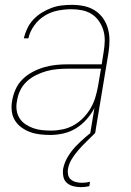

<svg xmlns="http://www.w3.org/2000/svg" viewBox="-20 -548 540 791"><path d="M187 8Q165 8 144 5.5Q123 3 104 -4Q85 -11 68.5 -23Q52 -35 41.5 -52Q31 -69 28.5 -90.5Q26 -112 30 -133Q34 -157 44.5 -180.5Q55 -204 73.5 -222Q92 -240 115 -252Q138 -264 162 -271Q186 -278 210.5 -280.5Q235 -283 259 -283H399L407 -334Q411 -357 411.5 -379.5Q412 -402 406 -422.5Q400 -443 388 -460.5Q376 -478 358.5 -489.5Q341 -501 319 -505.5Q297 -510 275 -510Q247 -510 218.5 -504.5Q190 -499 164.5 -483.5Q139 -468 121 -443Q103 -418 97 -390H78Q83 -411 92.5 -431Q102 -451 117.5 -467.5Q133 -484 152.5 -496Q172 -508 192.5 -515.5Q213 -523 234 -525.5Q255 -528 276 -528Q302 -528 326 -523Q350 -518 370 -505.5Q390 -493 404 -473.5Q418 -454 424.5 -430.5Q431 -407 431 -382Q431 -357 427 -331L372 0H352L369 -103Q356 -78 336.5 -56Q317 -34 292.5 -19Q268 -4 240.5 2Q213 8 187 8ZM190 -10Q214 -10 238 -15Q262 -20 283.5 -32Q305 -44 323 -62.5Q341 -81 353.5 -102.5Q366 -124 373 -147.5Q380 -171 384 -194L396 -265H259Q237 -265 215 -263Q193 -261 171.5 -255Q150 -249 128.5 -238.5Q107 -228 90 -212Q73 -196 63 -175Q53 -154 50 -132Q46 -113 48.5 -94.5Q51 -76 60.5 -61Q70 -46 85 -36Q100 -26 117 -20Q134 -14 152.5 -12Q171 -10 190 -10ZM313 223Q297 223 281.5 219Q266 215 255 205Q244 195 241 179.5Q238 164 240 148Q245 122 259 98.5Q273 75 292 55Q311 35 332 17Q353 -1 375 -17L372 0Q355 17 338 33.5Q321 50 305 68Q289 86 276.5 106Q264 126 260 148Q258 160 260.5 172Q263 184 272 191.5Q281 199 293 202Q305 205 318 205Q326 205 334 204Q342 203 351 201L348 219Q339 221 330.5 222Q322 223 313 223Z"/></svg>

Font: Iosevka Term Curly Th Obl
Style: Regular
Weight: 100
Italic angle: -9°
Designer: Belleve Invis
Foundry: Belleve Invis
Version: Version 32.3.0